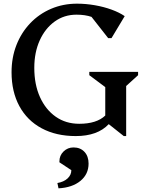

<svg xmlns="http://www.w3.org/2000/svg" viewBox="-20 -726 802 1047"><path d="M393 16Q286 16 207 -26.5Q128 -69 85.5 -147.5Q43 -226 43 -332Q43 -412 69.5 -480Q96 -548 144.5 -599Q193 -650 258.5 -678Q324 -706 400 -706Q448 -706 497 -697.5Q546 -689 588.5 -673.5Q631 -658 660 -638L588 -518H570L479 -634Q444 -646 397 -646Q330 -646 278 -608.5Q226 -571 196.5 -505.5Q167 -440 167 -356Q167 -265 198 -196.5Q229 -128 284 -89.5Q339 -51 412 -51Q507 -51 554 -96V-251L467 -316V-334H733V-316L668 -257V16H655L573 -49Q512 16 393 16ZM299 301 293 272Q328 266 348.5 247Q369 228 369 202L304 159V154Q304 122 326.5 100Q349 78 381 78Q418 78 440.5 102Q463 126 463 166Q463 224 418.5 260.5Q374 297 299 301Z"/></svg>

Font: Platypi
Style: Regular
Weight: 400
Designer: David Sargent
Foundry: Bolt Cutter Type
Version: Version 1.200; ttfautohint (v1.8.4.7-5d5b)